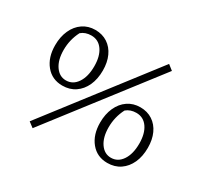

<svg xmlns="http://www.w3.org/2000/svg" viewBox="-144 -832 1118 1066"><g transform="rotate(30 415.5 -299.0)"><path d="M201 -242Q135 -242 95 -290.5Q55 -339 55 -417Q55 -471 74 -513Q93 -555 127.5 -578.5Q162 -602 207 -602Q252 -602 285.5 -580Q319 -558 337 -518.5Q355 -479 355 -427Q355 -372 336 -330.5Q317 -289 282.5 -265.5Q248 -242 201 -242ZM204 -277Q248 -277 275 -317Q302 -357 302 -424Q302 -488 275.5 -526Q249 -564 203 -564Q165 -564 139 -542Q124 -513 116.5 -482Q109 -451 109 -418Q109 -354 135.5 -315.5Q162 -277 204 -277ZM177 45 144 20 655 -643 688 -617ZM632 5Q566 5 526 -43.5Q486 -92 486 -170Q486 -224 505 -266Q524 -308 558.5 -331.5Q593 -355 638 -355Q683 -355 716.5 -333Q750 -311 768 -271.5Q786 -232 786 -180Q786 -125 767 -83.5Q748 -42 713.5 -18.5Q679 5 632 5ZM635 -30Q679 -30 706 -70Q733 -110 733 -177Q733 -241 706.5 -279Q680 -317 634 -317Q596 -317 570 -295Q555 -266 547.5 -235Q540 -204 540 -171Q540 -107 566.5 -68.5Q593 -30 635 -30Z"/></g></svg>

Font: Piazzolla 24pt Light
Style: Regular
Weight: 300
Designer: Juan Pablo del Peral
Foundry: Huerta Tipografica
Version: Version 2.005